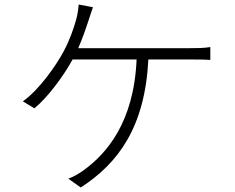

<svg xmlns="http://www.w3.org/2000/svg" viewBox="-20 -799 1040 849"><path d="M326 -586C345 -630 359 -670 370 -704C376 -724 384 -746 391 -767L328 -779C326 -753 322 -732 317 -713C306 -674 289 -623 261 -571C229 -511 153 -401 81 -351L132 -320C189 -366 260 -461 301 -536H584C572 -255 449 -120 355 -50C334 -34 306 -17 282 -9L337 30C503 -77 621 -237 636 -536H822C845 -536 882 -536 910 -534V-591C883 -586 847 -586 822 -586Z"/></svg>

Font: Noto Sans T Chinese Light
Style: Regular
Weight: 300
Designer: Ryoko NISHIZUKA (kana & ideographs); Paul D. Hunt (Latin, Greek & Cyrillic); Wenlong ZHANG (bopomofo); Sandoll Communica
Foundry: Adobe Systems Incorporated
Version: Version 1.000;PS 1;hotconv 1.0.78;makeotf.lib2.5.61930